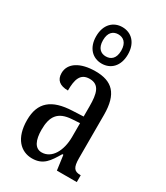

<svg xmlns="http://www.w3.org/2000/svg" viewBox="-203 -900 860 995"><g transform="rotate(30 227.0 -402.0)"><path d="M226 -596C279 -596 321 -634 321 -705C321 -776 279 -814 226 -814C173 -814 131 -776 131 -705C131 -634 173 -596 226 -596ZM226 -639C197 -639 172 -657 172 -705C172 -753 197 -771 226 -771C256 -771 281 -753 281 -705C281 -657 256 -639 226 -639ZM159 10C226 10 251 -31 285 -88H291L303 0H422V-41H419C383 -41 370 -57 370 -113V-372C370 -499 319 -546 220 -546C130 -546 71 -510 71 -450C71 -409 96 -388 145 -388C145 -453 157 -497 213 -497C272 -497 283 -448 283 -373V-312L218 -309C97 -304 38 -256 38 -150C38 -41 92 10 159 10ZM187 -42C146 -42 128 -82 128 -144C128 -223 155 -265 238 -270L284 -273V-191C284 -106 246 -42 187 -42Z"/></g></svg>

Font: Noto Serif Armenian ExtraCondensed
Style: Regular
Weight: 400
Width: 2
Designer: Monotype Design Team
Foundry: Monotype Imaging Inc.
Version: Version 2.008